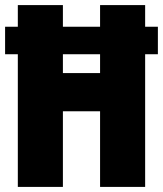

<svg xmlns="http://www.w3.org/2000/svg" viewBox="-20 -734 640 754"><path d="M50 0V-521H0V-629H50V-714H227V-629H373V-714H550V-629H600V-521H550V0H373V-297H227V0ZM227 -447H373V-521H227Z"/></svg>

Font: Noto Sans Mono Black
Style: Regular
Weight: 900
Designer: Monotype Design Team
Foundry: Monotype Imaging Inc.
Version: Version 2.014